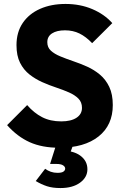

<svg xmlns="http://www.w3.org/2000/svg" viewBox="-20 -737 622 972"><path d="M280 11Q193 11 130.2 -17.2Q67.5 -45.5 16 -103.5L117.5 -205Q151.5 -165.5 193 -144Q234.5 -122.5 290 -122.5Q339.5 -122.5 367.2 -140.8Q395 -159 395 -191Q395 -219.5 377 -237.8Q359 -256 329.5 -269Q300 -282 264.5 -293.8Q229 -305.5 193.8 -321.2Q158.5 -337 129 -360.2Q99.5 -383.5 81.5 -419.2Q63.5 -455 63.5 -508.5Q63.5 -574 95.2 -620.8Q127 -667.5 183 -692.2Q239 -717 311.5 -717Q386 -717 447.5 -690.8Q509 -664.5 548.5 -620L446.5 -518.5Q415 -551.5 382.2 -567.5Q349.5 -583.5 309 -583.5Q267.5 -583.5 243.5 -568Q219.5 -552.5 219.5 -523.5Q219.5 -497 237.5 -480.5Q255.5 -464 285 -451.8Q314.5 -439.5 350 -427.5Q385.5 -415.5 420.8 -399.8Q456 -384 485.5 -359.5Q515 -335 533 -297.5Q551 -260 551 -205Q551 -103.5 479 -46.2Q407 11 280 11ZM286 215Q246 215 217.8 205.8Q189.5 196.5 161 179.5L208.5 117.5Q221.5 127 237 132.5Q252.5 138 271 138Q292 138 301 131.8Q310 125.5 310 116.5Q310 107 299.2 100Q288.5 93 265.5 93H233.5L267 -12.5H353.5L327 60.5L283 25Q349.5 24 386 50.5Q422.5 77 422.5 120Q422.5 160.5 385.2 187.8Q348 215 286 215Z"/></svg>

Font: Marine Company Thin
Style: Regular
Weight: 100
Designer: Rodrigo Fuenzalida
Foundry: fragTYPE
Version: Version 1.000